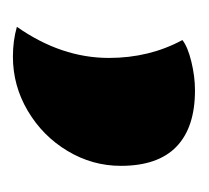

<svg xmlns="http://www.w3.org/2000/svg" viewBox="-32 -148 315 290"><g transform="rotate(90 125.0 -2.5)"><path d="M230 -28Q230 15 207.5 52.5Q185 90 147 112.5Q109 135 65 135Q41 135 20 129Q67 62 67 -10Q67 -71 40 -121Q50 -129 72.5 -134.5Q95 -140 116 -140Q172 -140 201 -112Q230 -84 230 -28Z"/></g></svg>

Font: Sansita ExtraBold
Style: Regular
Weight: 800
Designer: Pablo Cosgaya
Foundry: Omnibus-Type
Version: Version 1.006